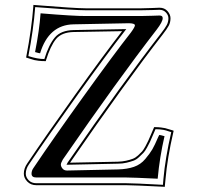

<svg xmlns="http://www.w3.org/2000/svg" viewBox="-20 -709 788 767"><path d="M609.9 4.9Q510.3 0 483.4 0H125Q106 0 106 -15.1Q106 -27.3 113.8 -38.1Q193.8 -157.2 313.5 -323.7Q433.1 -490.2 502.9 -579.1Q519 -601.1 519 -607.9Q519 -615.7 495.1 -616.2L273.9 -611.8Q174.8 -609.9 140.1 -496.1Q137.2 -496.1 120.1 -501Q137.2 -587.9 142.1 -655.8Q278.3 -644.5 323.2 -645H543.9Q561 -645 586.9 -646Q612.8 -647 617.2 -647Q630.4 -647 629.9 -636.2Q629.9 -622.1 606 -590.8Q450.2 -389.6 231 -71.8Q223.1 -57.6 223.1 -51.8Q223.1 -43.9 229.5 -35.9Q235.8 -27.8 248 -27.8L451.2 -32.2Q488.3 -33.2 515.1 -42.5Q542 -51.8 560.5 -74Q579.1 -96.2 588.6 -112.5Q598.1 -128.9 611.8 -161.1Q614.7 -167 616.2 -169.9Q620.1 -169.9 637.2 -165Q617.7 -81.1 609.9 4.9ZM483.4 30.8H125Q103 30.8 89.1 16.4Q75.2 2 75.2 -15.1Q75.2 -36.6 88.9 -56.2Q166 -170.9 281 -331.5Q396 -492.2 467.8 -584.5L274.4 -581.1Q226.1 -580.1 203.9 -553Q181.6 -525.9 163.6 -467.8L163.1 -464.8H160.2Q146 -464.8 134 -466.3Q122.1 -467.8 117.2 -469Q112.3 -470.2 101.1 -473.9Q89.8 -477.5 87.9 -478L84 -479.5L85 -482.9Q106.4 -592.8 113.3 -685.5V-689.5L117.2 -689Q280.8 -675.8 323.2 -675.8H543.9Q564 -675.8 588.4 -677Q612.8 -678.2 617.2 -678.2Q637.2 -678.2 649.2 -664.6Q661.1 -650.9 661.1 -636.2Q661.1 -619.6 654.1 -606.4Q647 -593.3 630.4 -571.8Q480.5 -378.9 259.8 -59.1L450.2 -63Q468.3 -63.5 483.6 -66.9Q499 -70.3 510 -74.5Q521 -78.6 531.2 -87.9Q541.5 -97.2 547.4 -103.8Q553.2 -110.4 560.8 -124.3Q568.4 -138.2 572 -146.2Q575.7 -154.3 583.3 -172.1Q590.8 -189.9 594.7 -198.7L595.7 -201.2H598.6Q612.3 -201.2 623.5 -199.7Q634.8 -198.2 640.1 -197Q645.5 -195.8 655.8 -192.4Q666 -189 670.4 -188L673.8 -186.5L672.9 -183.1Q648.4 -77.6 641.1 7.3L638.2 37.6L634.3 37.1Q511.7 30.8 483.4 30.8ZM483.4 22.9Q515.1 22.9 630.9 29.3L632.8 6.3Q640.1 -76.7 664.1 -181.2Q660.6 -182.1 654.1 -184.3Q647.5 -186.5 643.6 -187.7Q639.6 -189 633.1 -190.2Q626.5 -191.4 618.7 -192.1Q610.8 -192.9 601.1 -192.9Q598.1 -186 590.1 -167.5Q582 -148.9 578.9 -141.8Q575.7 -134.8 567.4 -119.6Q559.1 -104.5 552.7 -98.1Q546.4 -91.8 535.6 -81.5Q524.9 -71.3 513.4 -67.1Q502 -63 485.8 -59.1Q469.7 -55.2 450.7 -55.2L245.6 -50.8L250.5 -60.1Q469.7 -378.4 624 -576.7Q639.6 -596.7 646.2 -609.1Q652.8 -621.6 652.8 -636.2Q652.8 -648.4 642.8 -659.2Q632.8 -669.9 617.2 -669.9Q613.3 -669.9 588.6 -668.9Q564 -668 543.9 -668H323.2Q277.3 -668 120.6 -680.7Q113.8 -591.3 93.3 -484.9Q130.4 -473.1 157.2 -473.1Q174.8 -530.3 199 -559.1Q223.1 -587.9 274.4 -588.9L484.4 -592.8L479.5 -586.4Q408.7 -495.6 291.5 -332.3Q174.3 -168.9 95.2 -51.8Q83 -34.2 83 -15.1Q83 -1 94.5 11Q106 22.9 125 22.9Z"/></svg>

Font: Linux Libertine Initials
Style: Initials
Weight: 400
Designer: Philipp H. Poll
Foundry: Philipp H. Poll
Version: Version 5.0.6